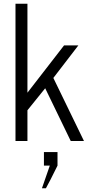

<svg xmlns="http://www.w3.org/2000/svg" viewBox="-20 -760 485 1035"><path d="M206.1 254.9 248.5 132.8H216.8V59.6H290V132.8Q276.9 160.6 252.9 207Q229 253.4 227.5 254.9ZM63.5 0V-739.7H127.9V-260.3L325.2 -515.1H402.3L267.6 -339.8L432.6 0H361.3L223.6 -284.2L127.9 -165.5V0Z"/></svg>

Font: News Cycle
Style: Regular
Weight: 500
Version: Version 0.5.2